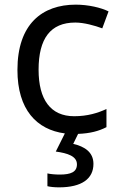

<svg xmlns="http://www.w3.org/2000/svg" viewBox="-20 -566 520 826"><path d="M382 139C382 88 343 64 295 53L316 10C368 8 405 -2 438 -19V-97C401 -80 357 -66 299 -66C198 -66 146 -137 146 -266C146 -400 197 -469 304 -469C341 -469 388 -456 420 -444L447 -517C415 -533 360 -546 306 -546C162 -546 55 -463 55 -265C55 -94 138 -8 259 8L220 86C271 93 311 106 311 141C311 174 285 185 237 185C218 185 196 183 184 180V235C195 238 214 240 234 240C332 240 382 203 382 139Z"/></svg>

Font: Noto Sans Cypriot
Style: Regular
Weight: 400
Designer: Monotype Design Team
Foundry: Monotype Imaging Inc.
Version: Version 2.002